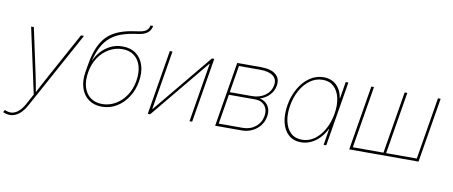

<svg xmlns="http://www.w3.org/2000/svg" viewBox="-89 -1058 3768 1596"><g transform="rotate(10 1795.0 -260.0)"><path d="M-11.7 194.3 0.5 174.8 4.9 176.8Q36.1 190.4 64.7 185.3Q93.3 180.2 118.7 157.2Q144 134.3 165.5 95.2L213.9 6.8L94.2 -545.9H117.2L199.2 -164.1Q207.5 -125 214.8 -85.9Q222.2 -46.9 229 -7.8H223.1Q243.7 -46.9 264.2 -85.9Q284.7 -125 306.2 -164.1L515.1 -545.9H540.5L185.1 103.5Q166.5 137.7 144.5 160.9Q122.6 184.1 97.9 196Q73.2 208 46.4 208Q32.7 208 17.8 204.6Q2.9 201.2 -11.7 194.3Z M787.6 7.8Q721.2 7.8 675.5 -25.6Q629.9 -59.1 610.8 -118.2Q591.8 -177.2 604.5 -253.9L614.3 -312.5Q626.5 -385.3 646 -439.2Q665.5 -493.2 694.3 -532Q723.1 -570.8 763.7 -596.7Q804.2 -622.6 857.7 -638.2Q911.1 -653.8 979.5 -662.1Q1008.3 -665.5 1027.1 -673.6Q1045.9 -681.6 1056.4 -695.1Q1066.9 -708.5 1069.8 -727.5H1092.3Q1088.4 -702.6 1074.7 -684.6Q1061 -666.5 1037.4 -655.3Q1013.7 -644 978 -639.6Q903.3 -630.4 847.9 -611.3Q792.5 -592.3 752.9 -559.6Q713.4 -526.9 686.3 -477.3Q659.2 -427.7 641.6 -357.4H644Q658.7 -394.5 690.2 -430.9Q721.7 -467.3 768.1 -491.5Q814.5 -515.6 873.5 -515.6Q940.9 -515.6 986.3 -482.2Q1031.7 -448.7 1050.5 -389.9Q1069.3 -331.1 1056.6 -253.9Q1043.9 -177.2 1005.4 -118.2Q966.8 -59.1 910.4 -25.6Q854 7.8 787.6 7.8ZM786.6 -14.6Q846.2 -14.6 898.2 -44.7Q950.2 -74.7 986.3 -128.7Q1022.5 -182.6 1034.2 -253.9Q1045.9 -325.2 1030 -379.2Q1014.2 -433.1 974.6 -463.1Q935.1 -493.2 875.5 -493.2Q815.9 -493.2 763.4 -463.1Q710.9 -433.1 674.8 -379.2Q638.7 -325.2 627 -253.9Q615.2 -182.6 631.1 -128.7Q647 -74.7 687 -44.7Q727.1 -14.6 786.6 -14.6Z M1549.8 0H1527.3L1609.9 -499H1607.4L1195.3 0H1174.8L1265.1 -545.9H1287.6L1205.1 -46.4H1207.5L1620.1 -545.9H1640.1Z M1743.7 0 1834 -545.9H2033.2Q2118.2 -545.9 2159.4 -512.2Q2200.7 -478.5 2190.9 -418Q2183.1 -371.1 2150.4 -336.4Q2117.7 -301.8 2069.8 -288.1Q2102.5 -280.3 2123.8 -261.2Q2145 -242.2 2153.6 -214.1Q2162.1 -186 2156.2 -150.4Q2148.9 -106.4 2122.3 -72.5Q2095.7 -38.6 2055.9 -19.3Q2016.1 0 1968.3 0ZM1770 -22.5H1972.2Q2035.2 -22.5 2079.8 -58.3Q2124.5 -94.2 2134.3 -152.3Q2142.6 -204.6 2114.5 -239Q2086.4 -273.4 2035.2 -273.4H1811.5ZM1814.9 -295.9H2002.4Q2067.9 -295.9 2113.5 -329.8Q2159.2 -363.8 2168.5 -418Q2176.8 -468.8 2140.4 -496.1Q2104 -523.4 2029.3 -523.4H1852.5Z M2469.7 11.7Q2405.3 11.7 2364 -25.4Q2322.8 -62.5 2307.6 -126.7Q2292.5 -190.9 2305.7 -271.5Q2318.8 -351.6 2355.5 -415.5Q2392.1 -479.5 2445.8 -516.6Q2499.5 -553.7 2563.5 -553.7Q2606.9 -553.7 2640.4 -535.9Q2673.8 -518.1 2695.3 -484.9Q2716.8 -451.7 2723.6 -406.2H2726.6L2749.5 -545.9H2772L2681.6 0H2659.2L2681.6 -136.7H2678.7Q2656.7 -91.8 2624.3 -58.3Q2591.8 -24.9 2552.5 -6.6Q2513.2 11.7 2469.7 11.7ZM2473.6 -10.7Q2531.7 -10.7 2579.3 -45.2Q2627 -79.6 2659.4 -138.7Q2691.9 -197.8 2704.1 -271.5Q2716.3 -345.2 2703.1 -404.1Q2689.9 -462.9 2653.6 -497.1Q2617.2 -531.2 2559.6 -531.2Q2502 -531.2 2453.9 -497.1Q2405.8 -462.9 2373 -404.1Q2340.3 -345.2 2328.1 -271.5Q2315.9 -197.8 2329.1 -138.7Q2342.3 -79.6 2378.9 -45.2Q2415.5 -10.7 2473.6 -10.7Z M2965.8 -545.9H2988.3L2901.9 -22.5H3160.6L3247.1 -545.9H3269.5L3183.1 -22.5H3441.9L3528.3 -545.9H3550.8L3460.4 0H2875.5Z"/></g></svg>

Font: Inter Thin
Style: Italic
Weight: 250
Italic angle: -9.3988°
Designer: Rasmus Andersson
Foundry: rsms
Version: Version 4.001;git-66647c0bb